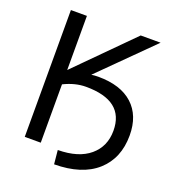

<svg xmlns="http://www.w3.org/2000/svg" viewBox="-146 -845 945 1045"><g transform="rotate(20 326.5 -322.0)"><path d="M349.6 -442.4Q479.5 -442.4 549.3 -378.9Q619.1 -315.4 619.1 -200.2Q619.1 -67.4 532.7 9.8Q446.3 86.9 286.1 87.9L278.3 7.8Q397.5 6.8 462.4 -47.9Q527.3 -102.5 527.3 -194.3Q527.3 -368.2 305.7 -368.2Q243.2 -368.2 177.7 -335.9V2H85V-732.4H177.7V-418.9L489.3 -732.4H604.5L309.6 -439.5Q329.1 -442.4 349.6 -442.4Z"/></g></svg>

Font: Nasu
Style: Regular
Weight: 400
Designer: Ryoko NISHIZUKA (kana &amp; ideographs); Paul D. Hunt (Latin, Greek &amp; Cyrillic); Wenlong ZHANG (bopomofo); Sandoll C
Version: Version 2014.1215